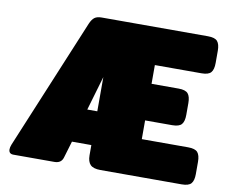

<svg xmlns="http://www.w3.org/2000/svg" viewBox="-76 -774 1027 868"><g transform="rotate(10 438.0 -340.0)"><path d="M16 -21Q16 -30 21 -43L270 -642Q279 -663 290.5 -671.5Q302 -680 323 -680H811Q843 -680 854.5 -666.5Q866 -653 866 -623V-567Q866 -537 854.5 -523.5Q843 -510 811 -510H597V-424H721Q753 -424 764.5 -410.5Q776 -397 776 -367V-313Q776 -283 764.5 -269.5Q753 -256 721 -256H597V-170H810Q842 -170 853.5 -156.5Q865 -143 865 -113V-57Q865 -27 853.5 -13.5Q842 0 810 0H437Q404 0 390.5 -14Q377 -28 377 -57V-104H288L265 -27Q257 0 226 0H38Q16 0 16 -21ZM377 -259V-416L331 -259Z"/></g></svg>

Font: Mitr
Style: Bold
Weight: 700
Designer: Thanarat Vachiruckul
Foundry: Cadson Demak
Version: Version 1.002